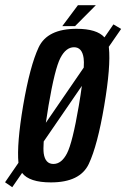

<svg xmlns="http://www.w3.org/2000/svg" viewBox="-72 -718 500 760"><path d="M-52 3.5 1 -73.5Q-6 -148 19.5 -299.5Q46.5 -457 81 -530.5Q115.5 -604 231 -604Q311.5 -604 341.5 -570L377 -621.5L407.5 -603.5L358.5 -532.5Q358.5 -531 359 -530Q367 -456 340.5 -299.5Q314 -142.5 279.5 -69.2Q245 4 129.5 4Q44 4 15.5 -33.5L-23.5 23ZM139.5 -69Q171.5 -69 193.2 -111Q215 -153 240 -299.5Q247.5 -343.5 252 -378L101 -158Q99 -127.5 101 -111Q107 -69 139.5 -69ZM109.5 -232 259.5 -450.5Q261 -474.5 259 -488Q253 -531 221 -531Q189 -531 167 -488.5Q145 -446 120 -299.5Q114 -262.5 109.5 -232ZM174.5 -614.5 236.5 -697.5H307.5L225 -614.5Z"/></svg>

Font: Anybody Condensed Medium
Style: Italic
Weight: 500
Width: 3
Italic angle: -10°
Designer: Tyler Finck
Foundry: Etcetera Type Company
Version: Version 1.010; ttfautohint (v1.8.3) -l 8 -r 50 -G 200 -x 14 